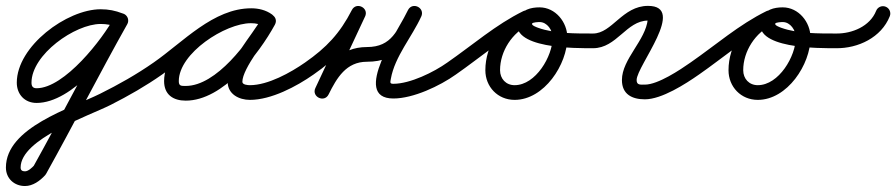

<svg xmlns="http://www.w3.org/2000/svg" viewBox="-69 -310 3048 653"><path d="M348 -264.3C348 -264.3 348 -264.3 348 -264.3C322.8 -274 300.7 -278.5 273.3 -278.5C158.5 -278.5 -11.9 -152.9 -11.9 -28.8C-11.9 10.7 14.9 40.1 55.4 40.1C177.3 40.1 313.1 -132.8 364.1 -228.2C370.6 -240.4 366 -255.5 353.8 -262.1C341.6 -268.6 326.5 -264 319.9 -251.8C280.5 -177.9 150.4 -9.9 55.4 -9.9C42.7 -9.9 38.1 -16.6 38.1 -28.8C38.1 -124.4 186.1 -228.5 273.3 -228.5C294.6 -228.5 310.7 -225.1 330 -217.7C342.9 -212.7 357.4 -219.1 362.3 -232C367.3 -244.9 360.9 -259.4 348 -264.3ZM320.2 -252.3C320.2 -252.3 320.2 -252.3 320.2 -252.3C225.6 -84.1 138.2 88.3 44.2 256.8C44.1 256.9 45 255.7 45.9 254.5C46.7 253.3 47.6 252.1 47.5 252.1C40.6 259.7 27.2 272.7 16 272.7C6.9 272.7 1.1 269.3 1.1 259.8C1.1 162.1 231.4 85.2 307.5 46.7C368 16.1 426.8 -17.6 482.3 -56.5C493.6 -64.4 496.4 -80 488.5 -91.3C480.6 -102.6 465 -105.4 453.7 -97.5C453.7 -97.5 453.7 -97.5 453.7 -97.5C395.9 -57.1 334.6 -22.5 271.5 8.8C171 58.7 -48.9 123.5 -48.9 259.8C-48.9 297.2 -20.3 322.7 16 322.7C42.8 322.7 67.1 304.9 84.5 285.9C84.5 285.8 85.4 284.7 86.2 283.5C87 282.4 87.8 281.3 87.8 281.2C181.8 112.7 269.2 -59.6 363.8 -227.7C370.6 -239.8 366.3 -255 354.3 -261.8C342.2 -268.6 327 -264.3 320.2 -252.3Z M447.5 -62.7C455.3 -51.4 470.9 -48.6 482.3 -56.5C571.5 -118.4 672.2 -231.8 785.6 -231.8C799.8 -231.8 814.8 -229 826.5 -220.7C839.4 -211.4 853 -217.9 860 -228.8C867 -239.6 867.3 -254.7 853.5 -262.6C830.6 -275.9 811.4 -281.1 784.3 -281.1C668.7 -281.1 489.1 -157.8 489.1 -34.2C489.1 11.8 519.8 32.3 562.7 32.3C689.6 32.3 811 -125.6 865.9 -226C873.9 -240.6 867 -253.9 856 -259.9C845 -265.9 830.1 -264.6 822.1 -250C787.3 -186.6 705.3 -102.8 705.3 -31.6C705.3 10.3 744 29.7 781 29.7C853.5 29.7 939.2 -15.8 997.3 -56.5C1008.6 -64.4 1011.4 -80 1003.5 -91.3C995.6 -102.6 980 -105.4 968.7 -97.5C968.7 -97.5 968.7 -97.5 968.7 -97.5C919.5 -63.1 842.5 -20.3 781 -20.3C774.3 -20.3 755.3 -21.5 755.3 -31.6C755.3 -77.9 839.4 -177.5 865.9 -226C873.9 -240.6 867 -253.9 856 -259.9C845 -265.9 830.1 -264.6 822.1 -250C777.4 -168.3 667.2 -17.7 562.7 -17.7C546.9 -17.7 539.1 -17.3 539.1 -34.2C539.1 -129.1 697.3 -231.1 784.3 -231.1C802.8 -231.1 813.4 -228.1 828.5 -219.4C842.2 -211.4 855.4 -217.3 862 -227.5C868.6 -237.6 868.4 -252.1 855.5 -261.3C835.2 -275.8 810.3 -281.8 785.6 -281.8C656.5 -281.8 553.5 -166.8 453.7 -97.5C442.4 -89.7 439.6 -74.1 447.5 -62.7Z M962.5 -62.7C970.4 -51.4 985.9 -48.6 997.3 -56.5C1076.4 -111.5 1127.9 -166.4 1172.3 -253.1C1179.7 -267.7 1172 -280.6 1160.6 -286.1C1149.3 -291.7 1134.3 -289.9 1127.4 -275.1C1086.1 -186.9 1044.8 -98.8 1003.6 -10.6C996.6 4.3 1004.2 17.1 1015.4 22.5C1026.5 27.9 1041.3 25.9 1048.6 11.1C1076.3 -44.8 1108.3 -100 1179 -100C1287.2 -100 1317.3 -167 1363.1 -252.7C1370.7 -266.9 1362.8 -279.8 1351.3 -285.4C1339.9 -291.1 1324.9 -289.5 1318.2 -274.8C1290 -212.6 1122 25 1269 25C1336.5 25 1426.8 -17.6 1481.5 -56.6C1492.8 -64.7 1495.4 -80.3 1487.4 -91.5C1479.3 -102.8 1463.7 -105.4 1452.5 -97.4C1452.5 -97.4 1452.5 -97.4 1452.5 -97.4C1406.6 -64.6 1325.7 -25 1269 -25C1256.1 -25 1258.1 -29.4 1260.4 -42.5C1273.8 -117.8 1332.1 -184.4 1363.8 -254.1C1370.4 -268.8 1363 -281.5 1352.1 -286.9C1341.1 -292.3 1326.5 -290.5 1318.9 -276.3C1282.7 -208.4 1264.2 -150 1179 -150C1087 -150 1040.5 -85.3 1003.8 -11.1C996.5 3.7 1004.3 16.6 1015.6 22C1026.9 27.5 1041.9 25.5 1048.8 10.6C1090.1 -77.6 1131.4 -165.7 1172.6 -253.9C1179.6 -268.7 1172.1 -281.5 1161 -286.9C1149.9 -292.4 1135.2 -290.4 1127.7 -275.9C1087 -196.4 1041.2 -148 968.7 -97.5C957.4 -89.6 954.6 -74.1 962.5 -62.7Z M1446.4 -62.8C1454.3 -51.4 1469.9 -48.6 1481.2 -56.4C1563.3 -113.3 1642.8 -183.3 1732.3 -227C1747.2 -234.2 1749.3 -249 1743.9 -260.2C1738.6 -271.4 1725.8 -279.1 1710.9 -272.2C1634.5 -236.7 1581.7 -155.4 1581.7 -71.2C1581.7 -14.7 1624.1 29.7 1681.2 29.7C1781.6 29.7 1860.6 -90.9 1860.6 -182.5C1860.6 -234.6 1820.1 -285 1766 -285C1736.9 -285 1704.2 -277.1 1693.4 -246.3C1693.4 -246.3 1693.4 -246.3 1693.4 -246.3C1693.4 -246.4 1693.5 -246.4 1693.5 -246.4C1656.3 -142.3 1896.4 -146.1 1948 -146C1961.8 -146 1973 -157.2 1973 -171C1973 -184.8 1961.8 -196 1948 -196C1888.9 -196.1 1818.3 -195.2 1761.9 -215.2C1758 -216.6 1738.3 -223.3 1740.5 -229.6C1740.5 -229.6 1740.6 -229.6 1740.6 -229.7C1740.6 -229.7 1740.6 -229.7 1740.6 -229.7C1742.2 -234.3 1762 -235 1766 -235C1792.2 -235 1810.6 -207 1810.6 -182.5C1810.6 -119 1753 -20.3 1681.2 -20.3C1651.7 -20.3 1631.7 -42.1 1631.7 -71.2C1631.7 -136 1673.1 -199.5 1731.9 -226.8C1746.9 -233.7 1748.9 -248.6 1743.5 -260C1738.1 -271.4 1725.2 -279.2 1710.4 -271.9C1618.4 -227 1537 -155.9 1452.8 -97.6C1441.4 -89.7 1438.6 -74.1 1446.4 -62.8Z M1923 -170.9C1923 -157.1 1934.2 -146 1948.1 -146C2029 -146.2 2061.3 -240 2135 -240C2143.2 -240 2134.4 -246.9 2134.1 -244.5C2127.3 -173 2046.2 -109.2 2046.2 -37.8C2046.2 10.9 2080.9 27.8 2124.3 27.8C2181.5 27.8 2262.6 -24.5 2308.3 -56.5C2319.6 -64.4 2322.4 -80 2314.5 -91.3C2306.6 -102.6 2291 -105.4 2279.7 -97.5C2279.7 -97.5 2279.7 -97.5 2279.7 -97.5C2243.9 -72.4 2168.8 -22.2 2124.3 -22.2C2108.8 -22.2 2096.2 -20 2096.2 -37.8C2096.2 -85.7 2268.2 -290 2135 -290C2047.6 -290 2012.7 -196.1 1947.9 -196C1934.1 -196 1923 -184.8 1923 -170.9Z M2273.4 -62.8C2281.3 -51.4 2296.9 -48.6 2308.2 -56.4C2390.3 -113.3 2469.8 -183.3 2559.3 -227C2574.2 -234.2 2576.3 -249 2570.9 -260.2C2565.6 -271.4 2552.8 -279.1 2537.9 -272.2C2461.5 -236.7 2408.7 -155.4 2408.7 -71.2C2408.7 -14.7 2451.1 29.7 2508.2 29.7C2608.6 29.7 2687.6 -90.9 2687.6 -182.5C2687.6 -234.6 2647.1 -285 2593 -285C2563.9 -285 2531.2 -277.1 2520.4 -246.3C2520.4 -246.3 2520.4 -246.3 2520.4 -246.3C2520.4 -246.4 2520.5 -246.4 2520.5 -246.4C2483.3 -142.3 2723.4 -146.1 2775 -146C2788.8 -146 2800 -157.2 2800 -171C2800 -184.8 2788.8 -196 2775 -196C2715.9 -196.1 2645.3 -195.2 2588.9 -215.2C2585 -216.6 2565.3 -223.3 2567.5 -229.6C2567.5 -229.6 2567.6 -229.6 2567.6 -229.7C2567.6 -229.7 2567.6 -229.7 2567.6 -229.7C2569.2 -234.3 2589 -235 2593 -235C2619.2 -235 2637.6 -207 2637.6 -182.5C2637.6 -119 2580 -20.3 2508.2 -20.3C2478.7 -20.3 2458.7 -42.1 2458.7 -71.2C2458.7 -136 2500.1 -199.5 2558.9 -226.8C2573.9 -233.7 2575.9 -248.6 2570.5 -260C2565.1 -271.4 2552.2 -279.2 2537.4 -271.9C2445.4 -227 2364 -155.9 2279.8 -97.6C2268.4 -89.7 2265.6 -74.1 2273.4 -62.8Z M2750 -171.3C2749.8 -157.5 2760.9 -146.2 2774.7 -146C2849.2 -145.1 2928.5 -182.3 2957.2 -254.8C2962.3 -267.6 2956 -282.2 2943.2 -287.2C2930.4 -292.3 2915.8 -286 2910.8 -273.2C2889.8 -220.3 2828.8 -195.4 2775.3 -196C2761.5 -196.2 2750.2 -185.1 2750 -171.3Z"/></svg>

Font: FRB American Cursive Guidelines Arrows Semibold
Style: Italic
Weight: 600
Italic angle: -25°
Version: Version 2.0;Modular Font Editor K font №1